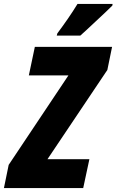

<svg xmlns="http://www.w3.org/2000/svg" viewBox="-59 -951 589 971"><path d="M-39.1 0 -15.1 -117.2 287.1 -569.8H86.9L117.2 -713.9H507.8L483.9 -597.2L181.2 -146H393.1L361.8 0ZM228 -771 231 -782.2Q258.3 -818.8 283.7 -855.5Q309.1 -892.1 333 -931.2H510.3L509.3 -922.9Q498 -911.1 475.3 -889.9Q452.6 -868.7 426.8 -844.5Q400.9 -820.3 379.2 -800Q357.4 -779.8 347.2 -771Z"/></svg>

Font: Open Sans Condensed ExtraBold
Style: Italic
Weight: 800
Width: 3
Italic angle: -12°
Designer: Monotype Design Team
Foundry: Monotype Imaging Inc.
Version: Version 3.003; ttfautohint (v1.8.4)